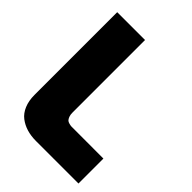

<svg xmlns="http://www.w3.org/2000/svg" viewBox="-210 -839 946 946"><g transform="rotate(45 263.0 -366.0)"><path d="M506.8 0H210.9Q175.8 0 146.5 -8.8Q117.2 -17.6 94 -35.4Q70.8 -53.2 57.9 -84Q44.9 -114.7 44.9 -155.8V-731.9H238.8V-226.1Q238.8 -210.9 242.9 -200.4Q247.1 -189.9 252 -184.8Q256.8 -179.7 267.1 -177Q277.3 -174.3 283 -174.1Q288.6 -173.8 506.8 -173.8Z"/></g></svg>

Font: Squarion Black
Style: Regular
Weight: 900
Designer: Natanael Gama
Version: Version 1.00;September 12, 2019;FontCreator 11.5.0.2425 64-b